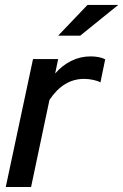

<svg xmlns="http://www.w3.org/2000/svg" viewBox="-20 -746 492 766"><path d="M3 0 111.7 -510.3H212L200 -452.7Q228.3 -485.3 264.5 -503.2Q300.7 -521 341.3 -521Q377.7 -521 399.7 -509.3L380.7 -417.3Q370.7 -423.3 351.8 -427.3Q333 -431.3 315.7 -431.3Q233 -431.3 177.3 -347.3L104 0ZM212 -603.7 329 -726.3H451.7L300 -603.7Z"/></svg>

Font: Red Hat Display VF
Style: Italic
Weight: 300
Italic angle: -12°
Designer: Pentagram, MCKL
Foundry: Pentagram, MCKL
Version: Version 1.010